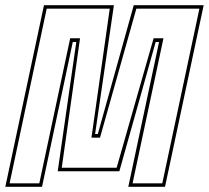

<svg xmlns="http://www.w3.org/2000/svg" viewBox="-40 -720 804 740"><path d="M-19.5 0 129.5 -700H399L326.5 -203.5H337L475.5 -700H745L596 0H454.5L573 -558H560L420 -60H182.5L254 -558H240.5L122 0ZM-3 -13.5H111.5L230.5 -572.5H268.5L198 -73.5H409.5L552 -572.5H590L471 -13.5H585.5L728.5 -686.5H485.5L345.5 -189.5H312.5L383 -686.5H140Z"/></svg>

Font: Tourney Condensed Thin
Style: Italic
Weight: 100
Width: 3
Italic angle: -12°
Designer: Tyler Finck
Foundry: Etcetera Type Co
Version: Version 1.010; ttfautohint (v1.8.3)